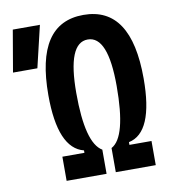

<svg xmlns="http://www.w3.org/2000/svg" viewBox="-85 -772 750 841"><g transform="rotate(-10 290.5 -351.5)"><path d="M143.6 0H321.3V-107.4C274.9 -134.8 252 -222.2 252 -371.1C252 -520 281.7 -593.8 341.8 -593.8C401.9 -593.8 431.6 -520 431.6 -371.1C431.6 -219.7 408.7 -131.8 362.3 -107.4V0H540V-107.4H441.9V-119.6C516.1 -134.8 553.7 -222.7 553.7 -383.3C553.7 -597.2 483.4 -703.1 341.8 -703.1C200.2 -703.1 129.9 -597.2 129.9 -383.3C129.9 -225.1 167.5 -136.7 241.7 -118.2V-107.4H143.6ZM-5.4 -507.8H103L147 -693.4H26.4Z"/></g></svg>

Font: Cascadia Code NF SemiBold
Style: Regular
Weight: 600
Monospace: yes
Designer: Aaron Bell
Foundry: Saja Typeworks
Version: Version 2404.023